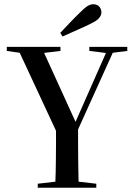

<svg xmlns="http://www.w3.org/2000/svg" viewBox="-20 -885 632 905"><path d="M158 0V-19L270 -32H322L434 -19V0ZM240 0Q242 -39 242.5 -72.5Q243 -106 243.5 -139.5Q244 -173 244 -210.5Q244 -248 244 -295H348Q348 -248 348 -210.5Q348 -173 348.5 -139.5Q349 -106 349.5 -72.5Q350 -39 351 0ZM275 -202 60 -664H175L341 -300H332L334 -306L492 -664H524L315 -202ZM12 -645V-664H265V-645L157 -632H102ZM401 -645V-664H580V-645L502 -635H482ZM264 -730Q285 -752 307 -775.5Q329 -799 359 -828Q380 -849 393.5 -857Q407 -865 420 -865Q438 -865 448 -853.5Q458 -842 458 -827Q458 -814 448 -801Q438 -788 409 -774Q379 -759 346.5 -745Q314 -731 275 -713Z"/></svg>

Font: Source Serif 4 60pt SemiBold
Style: Regular
Weight: 600
Version: Version 4.004;hotconv 1.0.116;makeotfexe 2.5.65601